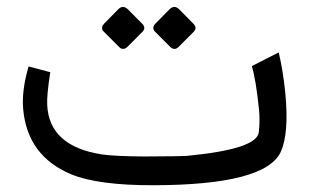

<svg xmlns="http://www.w3.org/2000/svg" viewBox="-20 -535 903 554"><path d="M424.3 -0.5Q262.7 0 185.1 -32.2Q59.1 -85 46.9 -219.7Q42 -272.9 62.5 -343.3L125 -326.7Q114.7 -259.8 116.2 -231.9Q122.1 -112.8 274.4 -89.4Q311.5 -84 397.5 -83.5Q506.8 -84 520.5 -85.4Q720.2 -104.5 726.6 -152.8Q730.5 -185.1 727.5 -217.3Q718.3 -307.6 706.5 -344.2L784.2 -383.8Q796.9 -330.6 803.2 -266.6Q814.5 -149.9 790 -96.7Q746.1 -1.5 424.3 -0.5ZM497.4 -507.7 538.1 -466.5Q550.1 -454.5 538.6 -443L495.8 -400.1Q483.3 -387.6 470.7 -400.1L427.9 -443Q415.9 -454.5 429.5 -468L469.2 -508.3Q483.3 -521.9 497.4 -507.7ZM349.5 -507.7 390.3 -466.5Q402.3 -454.5 390.8 -443L348 -400.1Q334.9 -387.6 322.9 -400.1L280 -443Q268 -454.5 281.6 -468L321.3 -508.3Q334.9 -521.9 349.5 -507.7Z"/></svg>

Font: Elshan
Style: Regular
Weight: 400
Foundry: DejaVu fonts team - Redesigned by Saber Rastikerdar (Samim font) - Edited by Jalil Hamdollahi
Version: Version 0.9.9; ttfautohint (v1.4.1.5-446e)